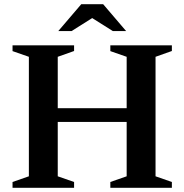

<svg xmlns="http://www.w3.org/2000/svg" viewBox="-20 -891 875 911"><path d="M254 -54.5 331.5 -27.5V0H39.5V-27.5L117 -54.5V-621.5L39.5 -648.5V-676H331.5V-649L254 -621.5ZM718 -54.5 795.5 -27.5V0H503.5V-27.5L581 -54.5V-621.5L503.5 -648.5V-676H795.5V-649L718 -621.5ZM177 -312.5V-377.5H658V-312.5ZM406 -812.5H429L319.5 -743.5H256.5L365.5 -871H469.5L578.5 -743.5H515.5Z"/></svg>

Font: Newsreader 16pt 16pt SemiBold
Style: Regular
Weight: 600
Version: Version 1.003